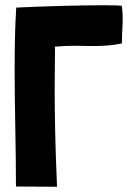

<svg xmlns="http://www.w3.org/2000/svg" viewBox="-20 -718 508 734"><path d="M198 -5C191 -163 189 -287 189 -376C189 -465 191 -520 190 -539L191 -540H194C218 -542 241 -543 265 -543C288 -543 312 -542 335 -542C372 -542 409 -544 446 -552V-553C446 -584 449 -616 449 -648C449 -664 448 -679 446 -695C446 -697 418 -698 375 -698C289 -698 143 -694 42 -689C37 -609 36 -529 36 -449C36 -302 41 -155 41 -5L199 -4Z"/></svg>

Font: HEYCLAY
Style: Regular
Weight: 400
Designer: Marcelo Magalhaes
Foundry: Marcelo Magalhães
Version: Version 1.300;hotconv 1.0.109;makeotfexe 2.5.65596